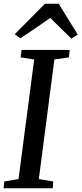

<svg xmlns="http://www.w3.org/2000/svg" viewBox="-20 -1011 438 1031"><path d="M-0.5 0 3 -36.5 79.5 -49.5 163.5 -691.5 91 -703 96 -743H354L350 -703L272 -691.5L188.5 -49.5L266 -36.5L263 0ZM59 -827 221.5 -991H295L397.5 -825.5L363.5 -803.5Q335 -831 306.5 -859Q278 -887 250 -915Q211 -887.5 170.8 -860Q130.5 -832.5 89.5 -805Z"/></svg>

Font: Merriweather Text Regular
Style: Italic
Weight: 400
Italic angle: -7.8°
Designer: Eben Sorkin
Foundry: Eben Sorkin
Version: Version 2.100; ttfautohint (v1.7.19-72a1) -l 8 -r 50 -G 200 